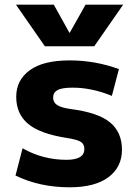

<svg xmlns="http://www.w3.org/2000/svg" viewBox="-20 -787 585 817"><path d="M277 -648 344 -767H504L381 -590H171L48 -767H209L275 -648ZM456 -379Q371 -414 289 -414Q243 -414 224.5 -403.5Q206 -393 206 -372Q206 -352 222.5 -340.5Q239 -329 281 -323Q398 -308 448.5 -266Q499 -224 499 -150Q499 -76 441.5 -33Q384 10 276 10Q149 10 46 -40L76 -156Q162 -107 263 -107Q339 -107 339 -153Q339 -173 324.5 -183Q310 -193 264 -200Q149 -218 99 -260.5Q49 -303 49 -375Q49 -446 106.5 -488Q164 -530 276 -530Q385 -530 486 -493Z"/></svg>

Font: Mplus 1p ExtraBold
Style: Regular
Weight: 800
Version: Version 1.061